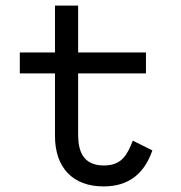

<svg xmlns="http://www.w3.org/2000/svg" viewBox="-20 -658 650 688"><path d="M526 -119 456 -154C436 -104 417 -65 352 -65C260 -65 260 -145 260 -184V-395H503V-470H260V-638H177V-470H51V-395H177V-171C177 -57 241 10 351 10C442 10 497 -36 526 -119Z"/></svg>

Font: Necto Mono
Style: Regular
Weight: 400
Designer: Marco Condello
Foundry: Collletttivo
Version: Version 1.300;Glyphs 3.2 (3217)